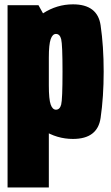

<svg xmlns="http://www.w3.org/2000/svg" viewBox="-20 -622 498 863"><path d="M14 220.5H199.5V-515L153 -598.5H14ZM308 2.5Q418.5 2.5 432.2 -92Q446 -186.5 446 -300.5Q446 -414 432.2 -508.2Q418.5 -602.5 308 -602.5Q235.5 -602.5 173 -561.8Q110.5 -521 110.5 -430L199.5 -363Q199.5 -422 207.8 -445.8Q216 -469.5 231.5 -469.5Q249 -469.5 255 -445.8Q261 -422 261 -300Q261 -175 255 -152Q249 -129 231.5 -129Q216 -129 207.8 -152.2Q199.5 -175.5 199.5 -238L110.5 -168.5Q110.5 -77.5 173 -37.5Q235.5 2.5 308 2.5Z"/></svg>

Font: Anybody ExtraCondensed Black
Style: Regular
Weight: 900
Width: 2
Version: Version 1.113;gftools[0.9.25]